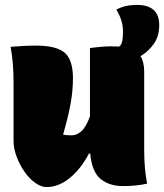

<svg xmlns="http://www.w3.org/2000/svg" viewBox="-20 -745 666 779"><path d="M125 -560Q209 -560 242.5 -531Q276 -502 276 -428Q276 -379 267 -327.5Q258 -276 236 -199Q244 -197 253.5 -196.5Q263 -196 272 -196Q291 -196 310 -212.5Q329 -229 345 -273V-550Q366 -553 389.5 -555Q413 -557 430 -557Q448 -557 463 -556Q466 -558 469 -561Q474 -568 476.5 -580.5Q479 -593 479 -618Q479 -662 452 -706Q471 -716 490.5 -720.5Q510 -725 537 -725Q580 -725 603 -705Q626 -685 626 -643Q626 -598 604 -567Q582 -536 550 -517Q565 -494 565 -454V-140Q565 -57 577 0Q533 10 480 10Q424 10 388.5 -18.5Q353 -47 346 -122H341Q307 -58 262 -22Q217 14 169 14Q147 14 123 -3Q99 -20 79.5 -48Q60 -76 47.5 -109Q35 -142 35 -174V-410Q35 -492 23 -555Q48 -557 74 -558.5Q100 -560 125 -560Z"/></svg>

Font: Recursive Mn Csl St XBk
Style: Regular
Weight: 1000
Monospace: yes
Version: Version 1.079;hotconv 1.0.112;makeotfexe 2.5.65598; ttfautoh